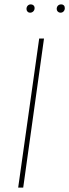

<svg xmlns="http://www.w3.org/2000/svg" viewBox="-20 -857 316 877"><path d="M181 -681 86 0H63L159 -681ZM101 -816Q101 -825 106.5 -831Q112 -837 121 -837Q128 -837 133 -832.5Q138 -828 138 -820Q138 -811 132 -805Q126 -799 117 -799Q110 -799 105.5 -804Q101 -809 101 -816ZM239 -816Q239 -825 244.5 -831Q250 -837 260 -837Q267 -837 271.5 -832.5Q276 -828 276 -820Q276 -811 270.5 -805Q265 -799 256 -799Q249 -799 244 -804Q239 -809 239 -816Z"/></svg>

Font: Fira Sans Extra Condensed Thin
Style: Italic
Weight: 250
Width: 3
Italic angle: -8°
Designer: Carrois Corporate & Edenspiekermann AG
Foundry: Carrois Corporate GbR & Edenspiekermann AG
Version: Version 4.203